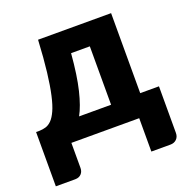

<svg xmlns="http://www.w3.org/2000/svg" viewBox="-124 -634 895 919"><g transform="rotate(-20 324.0 -174.0)"><path d="M538.5 -518.5V-111H634V126Q634 146 621.8 158Q609.5 170 590.5 170H493V0H147.5V128Q147.5 136 145 143.5Q142.5 151 137.2 157Q132 163 124 166.5Q116 170 105 170H6.5V-106.5H24Q40.5 -107 56 -111.5Q71.5 -116 85.8 -130.2Q100 -144.5 112.5 -171.8Q125 -199 135.2 -244.5Q145.5 -290 153.5 -357Q161.5 -424 166.5 -518.5ZM293 -404Q284 -293.5 266.5 -221.2Q249 -149 225.5 -106.5H388.5V-404Z"/></g></svg>

Font: Lato Black
Style: Regular
Weight: 900
Designer: Lukasz Dziedzic
Foundry: tyPoland Lukasz Dziedzic
Version: Version 2.007; 2014-02-27